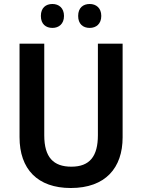

<svg xmlns="http://www.w3.org/2000/svg" viewBox="-20 -933 713 963"><path d="M185 -853C185 -812 210 -793 243 -793C275 -793 301 -813 301 -853C301 -893 275 -913 243 -913C210 -913 185 -894 185 -853ZM372 -853C372 -813 396 -793 430 -793C462 -793 488 -813 488 -853C488 -893 462 -913 430 -913C397 -913 372 -894 372 -853ZM595 -244V-714H471V-255C471 -149 430 -97 338 -97C248 -97 202 -144 202 -254V-714H78V-245C78 -85 168 10 335 10C509 10 595 -91 595 -244Z"/></svg>

Font: Noto Sans Armenian SemiCondensed SemiBold
Style: Regular
Weight: 600
Width: 4
Designer: Monotype Design Team
Foundry: Monotype Imaging Inc.
Version: Version 2.008